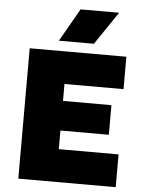

<svg xmlns="http://www.w3.org/2000/svg" viewBox="-61 -979 772 1027"><g transform="rotate(5 325.0 -465.5)"><path d="M76.5 0V-700H595.5V-526H278.5V-435H538.5V-276H278.5V-176H599.5V0ZM228.5 -754 329.5 -931H536.5L416.5 -754Z"/></g></svg>

Font: Geologica Roman Black
Style: Regular
Weight: 900
Designer: Sindre Bremnes, Frode Helland
Foundry: Monokrom Skriftforlag AS
Version: Version 1.010;gftools[0.9.28]